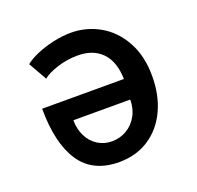

<svg xmlns="http://www.w3.org/2000/svg" viewBox="-105 -675 809 790"><g transform="rotate(-20 300.0 -280.0)"><path d="M536 -282Q536 -197.5 505.2 -132.5Q474.5 -67.5 418.5 -31.2Q362.5 5 289 5Q173.5 5 119 -77Q64.5 -159 64.5 -310H422.5Q420.5 -387 382 -426.5Q343.5 -466 276.5 -466Q229 -466 185.5 -451.8Q142 -437.5 122.5 -420.5L77 -500.5Q96.5 -516.5 130 -531Q163.5 -545.5 203.8 -554.5Q244 -563.5 282.5 -563.5Q349 -563.5 407 -530.8Q465 -498 500.5 -434.2Q536 -370.5 536 -282ZM289.5 -85.5Q324.5 -85.5 353.8 -102.5Q383 -119.5 400.5 -150.5Q418 -181.5 418 -221.5H169Q169 -182.5 184.5 -151.5Q200 -120.5 227.5 -103Q255 -85.5 289.5 -85.5Z"/></g></svg>

Font: JuliaMono SemiBold
Style: Regular
Weight: 600
Monospace: yes
Designer: cormullion
Foundry: corm
Version: Version 0.055; ttfautohint (v1.8.4)